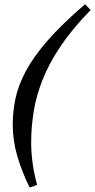

<svg xmlns="http://www.w3.org/2000/svg" viewBox="-20 -732 440 890"><path d="M400 -685.5Q316 -599.5 262 -519.5Q208 -439.5 178 -364Q148 -288.5 136.2 -215.5Q124.5 -142.5 124.5 -70.5Q124.5 -26.5 130.8 21.5Q137 69.5 152 125L117.5 137.5Q81 63.5 60 -9Q39 -81.5 39 -154Q39 -215.5 52 -276.5Q65 -337.5 100.5 -403.8Q136 -470 202.2 -545.8Q268.5 -621.5 374.5 -712.5Z"/></svg>

Font: Newsreader Text
Style: Bold Italic
Weight: 700
Italic angle: -17°
Designer: Hugues Gentile
Foundry: Production Type
Version: Version 1.001